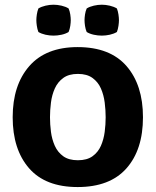

<svg xmlns="http://www.w3.org/2000/svg" viewBox="-20 -760 644 795"><path d="M32.5 -274.5Q32.5 -407.5 101.2 -486.2Q170 -565 301.5 -565Q435.5 -565 503.8 -486.5Q572 -408 572 -274.5Q572 -140 503.5 -62.8Q435 14.5 301.5 14.5Q168 14.5 100.2 -63.5Q32.5 -141.5 32.5 -274.5ZM187 -274.5Q187 -245 191 -214Q195 -183 207 -156.2Q219 -129.5 242 -113Q265 -96.5 302.5 -96.5Q340 -96.5 363 -113Q386 -129.5 397.8 -156.2Q409.5 -183 413.5 -214Q417.5 -245 417.5 -274.5Q417.5 -304 413.5 -335.5Q409.5 -367 397.8 -393.8Q386 -420.5 363 -437.2Q340 -454 302.5 -454Q265 -454 242 -437.2Q219 -420.5 207 -393.8Q195 -367 191 -335.5Q187 -304 187 -274.5ZM130.5 -676.5Q130.5 -686.5 132.5 -700Q134.5 -713.5 139 -725Q151.5 -732.5 168.5 -736.5Q185.5 -740.5 201.5 -740.5Q217.5 -740.5 234.8 -736.5Q252 -732.5 264 -725Q269 -713.5 271 -700Q273 -686.5 273 -676.5Q273 -666.5 271 -652.8Q269 -639 264 -627.5Q252 -620 234.8 -616.2Q217.5 -612.5 201.5 -612.5Q185.5 -612.5 168.5 -616.2Q151.5 -620 139 -627.5Q134.5 -639 132.5 -652.8Q130.5 -666.5 130.5 -676.5ZM330 -676.5Q330 -686.5 332 -700Q334 -713.5 339 -725Q351 -732.5 368.2 -736.5Q385.5 -740.5 401.5 -740.5Q417.5 -740.5 434.5 -736.5Q451.5 -732.5 464 -725Q468.5 -713.5 470.5 -700Q472.5 -686.5 472.5 -676.5Q472.5 -666.5 470.5 -652.8Q468.5 -639 464 -627.5Q451.5 -620 434.5 -616.2Q417.5 -612.5 401.5 -612.5Q385.5 -612.5 368.2 -616.2Q351 -620 339 -627.5Q334 -639 332 -652.8Q330 -666.5 330 -676.5Z"/></svg>

Font: Signika Negative SC
Style: Bold
Weight: 700
Designer: Anna Giedryś
Foundry: Anna Giedryś
Version: Version 2.000; ttfautohint (v1.8.3) -l 8 -r 50 -G 200 -x 9 -